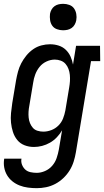

<svg xmlns="http://www.w3.org/2000/svg" viewBox="-25 -759 545 1002"><path d="M167 223Q144 223 121 220Q98 217 77.5 209Q57 201 40 187.5Q23 174 12 155.5Q1 137 -3 115Q-7 93 -3 69H87Q84 86 90 101Q96 116 107 126Q118 136 134 139.5Q150 143 167 143Q188 143 210 133.5Q232 124 247.5 106Q263 88 270.5 66Q278 44 282 22L299 -79Q288 -60 272 -43Q256 -26 236 -14.5Q216 -3 194.5 2.5Q173 8 152 8Q126 8 103 -1Q80 -10 65 -28.5Q50 -47 42.5 -70.5Q35 -94 32.5 -118.5Q30 -143 32.5 -169Q35 -195 39 -221L59 -341Q63 -363 69 -385.5Q75 -408 86 -429Q97 -450 112.5 -469Q128 -488 148 -502Q168 -516 191 -522Q214 -528 236 -528Q260 -528 281.5 -521Q303 -514 318.5 -499Q334 -484 343 -464Q352 -444 356 -422L372 -520H497L498 -440H450L371 36Q367 60 359.5 84Q352 108 338.5 130Q325 152 305.5 170.5Q286 189 263 201Q240 213 215.5 218Q191 223 167 223ZM201 -72Q222 -72 243 -80Q264 -88 280 -104Q296 -120 304 -140.5Q312 -161 316 -182L336 -302Q339 -319 340 -335.5Q341 -352 339.5 -368Q338 -384 332.5 -399Q327 -414 317 -425.5Q307 -437 292 -442.5Q277 -448 261 -448Q239 -448 217.5 -438Q196 -428 181.5 -410Q167 -392 159 -370.5Q151 -349 148 -327L128 -207Q125 -192 124 -176.5Q123 -161 124.5 -145.5Q126 -130 131.5 -116.5Q137 -103 146.5 -92Q156 -81 171 -76.5Q186 -72 201 -72ZM304 -601Q288 -601 272.5 -606.5Q257 -612 248 -624.5Q239 -637 236.5 -653.5Q234 -670 236 -687Q238 -698 244 -709Q250 -720 260 -727Q270 -734 281.5 -736.5Q293 -739 305 -739Q321 -739 336.5 -733.5Q352 -728 361 -715.5Q370 -703 373 -686.5Q376 -670 373 -653Q371 -642 365 -631Q359 -620 349 -613Q339 -606 327.5 -603.5Q316 -601 304 -601Z"/></svg>

Font: Iosevka Curly Slab Medium
Style: Italic
Weight: 500
Italic angle: -9°
Monospace: yes
Designer: Belleve Invis
Foundry: Belleve Invis
Version: Version 22.1.2; ttfautohint (v1.8.4)